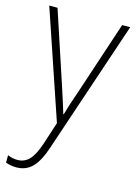

<svg xmlns="http://www.w3.org/2000/svg" viewBox="-117 -592 637 898"><g transform="rotate(15 201.0 -143.5)"><path d="M7 -529H47L164 -175Q179 -129 187.5 -102Q196 -75 202 -55H204Q217 -103 242 -173L360 -529H399L184 110Q162 178 131.5 210Q101 242 53 242Q28 242 2 233V197Q14 202 25.5 204.5Q37 207 50 207Q83 207 106 183.5Q129 160 149 101L184 -7Z"/></g></svg>

Font: Noto Sans Arabic UI SmCn XLt
Style: Regular
Weight: 200
Width: 4
Designer: Monotype Design Team, Nadine Chahine and Nizar Qandah
Foundry: Monotype Imaging Inc.
Version: Version 2.010; ttfautohint (v1.8.4.7-5d5b)